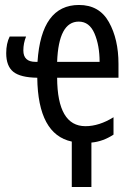

<svg xmlns="http://www.w3.org/2000/svg" viewBox="-20 -566 536 773"><path d="M297 -479Q340 -479 360.5 -431Q381 -383 381 -317H210Q216 -479 297 -479ZM269 4V187H348V8Q394 4 437 -24V-94Q379 -58 324 -58Q211 -58 210 -253H457V-309Q457 -408 418.5 -477Q380 -546 298 -546Q146 -546 131 -317H123Q74 -317 74 -363Q74 -392 85 -419H19Q5 -391 5 -352Q5 -300 33.5 -277Q62 -254 130 -253Q133 -25 269 4Z"/></svg>

Font: Noto Sans Display Condensed
Style: Regular
Weight: 400
Width: 3
Designer: Monotype Design Team
Foundry: Monotype Imaging Inc.
Version: Version 1.900